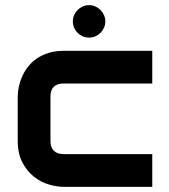

<svg xmlns="http://www.w3.org/2000/svg" viewBox="-20 -725 656 745"><path d="M570.8 0H226.6Q200.2 0 168.9 -9.3Q137.7 -18.6 111.1 -39.8Q84.5 -61 66.7 -95Q48.8 -128.9 48.8 -178.2V-350.1Q48.8 -368.2 53 -388.2Q57.1 -408.2 65.9 -428Q74.7 -447.8 88.6 -465.8Q102.5 -483.9 122.3 -497.6Q142.1 -511.2 168 -519.5Q193.8 -527.8 226.6 -527.8H570.8V-400.9H226.6Q201.7 -400.9 188.7 -388.2Q175.8 -375.5 175.8 -349.1V-178.2Q175.8 -153.3 189 -140.1Q202.1 -127 227.5 -127H570.8ZM388.7 -642.1Q388.7 -628.9 383.5 -617.4Q378.4 -606 369.9 -597.4Q361.3 -588.9 349.9 -584Q338.4 -579.1 325.7 -579.1Q312.5 -579.1 301 -584Q289.6 -588.9 281 -597.4Q272.5 -606 267.6 -617.4Q262.7 -628.9 262.7 -642.1Q262.7 -654.8 267.6 -666.3Q272.5 -677.7 281 -686.3Q289.6 -694.8 301 -700Q312.5 -705.1 325.7 -705.1Q338.4 -705.1 349.9 -700Q361.3 -694.8 369.9 -686.3Q378.4 -677.7 383.5 -666.3Q388.7 -654.8 388.7 -642.1Z"/></svg>

Font: Audiowide
Style: Regular
Weight: 400
Designer: Astigmatic (AOETI)
Foundry: Astigmatic (AOETI)
Version: Version 1.002